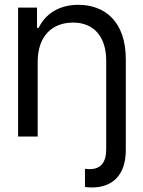

<svg xmlns="http://www.w3.org/2000/svg" viewBox="-20 -578 607 813"><path d="M368.7 215.8C455.6 215.8 512.7 164.6 512.7 57.1V-327.1C512.7 -485.8 424.8 -557.6 311.5 -557.6C225.6 -557.6 170.4 -515.1 143.6 -460H136.7V-545.9H56.6V0H139.6V-316.4C139.6 -421.9 197.3 -482.4 290 -482.4C376 -482.4 429.7 -423.8 429.7 -321.3V53.2C429.7 109.9 407.2 138.2 358.9 138.2C353 138.2 347.2 137.7 339.8 136.7V213.4C348.6 214.8 355.5 215.8 368.7 215.8Z"/></svg>

Font: Guggenheim Sans Display
Style: Regular
Weight: 400
Designer: Modified by Tom Baber under direction of Pentagram Design 2023
Foundry: rsms
Version: Version 1.001;Glyphs 3.1.2 (3151)